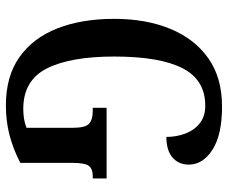

<svg xmlns="http://www.w3.org/2000/svg" viewBox="-81 -683 774 652"><g transform="rotate(90 306.0 -357.0)"><path d="M338 10Q239 10 174 -36Q109 -82 76.5 -164.5Q44 -247 44 -358Q44 -466 78 -548.5Q112 -631 178 -677.5Q244 -724 342 -724Q438 -724 488.5 -691.5Q539 -659 539 -611Q539 -577 515 -556Q491 -535 445 -535Q445 -569 433.5 -599.5Q422 -630 398.5 -648.5Q375 -667 339 -667Q251 -667 211.5 -589.5Q172 -512 172 -358Q172 -209 212.5 -129Q253 -49 350 -49Q366 -49 382.5 -51.5Q399 -54 414 -60V-217Q414 -260 400 -272.5Q386 -285 357 -285H346V-332H586V-285H578Q554 -285 543.5 -272Q533 -259 533 -213V-39Q487 -15 439.5 -2.5Q392 10 338 10Z"/></g></svg>

Font: Noto Serif Georgian ExtraCondensed SemiBold
Style: Regular
Weight: 600
Width: 2
Designer: Monotype Design Team, Akaki Razmadze
Foundry: Google LLC
Version: Version 2.003; ttfautohint (v1.8.4.7-5d5b)